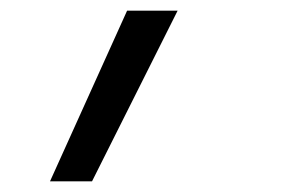

<svg xmlns="http://www.w3.org/2000/svg" viewBox="-20 -159 540 361"><path d="M74 182 219 -139H314L153 182Z"/></svg>

Font: Iosevka Slab Oblique
Style: Regular
Weight: 400
Italic angle: -9°
Monospace: yes
Designer: Belleve Invis
Foundry: Belleve Invis
Version: Version 11.1.1; ttfautohint (v1.8.3)